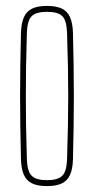

<svg xmlns="http://www.w3.org/2000/svg" viewBox="-20 -625 318 650"><path d="M139 5Q107.5 5 88.5 -4.2Q69.5 -13.5 60.8 -33.2Q52 -53 51 -85Q49.5 -138.5 48.8 -192.2Q48 -246 48 -299.5Q48 -353 48.8 -406.8Q49.5 -460.5 51 -514Q52 -546.5 60.8 -566.5Q69.5 -586.5 88.5 -595.8Q107.5 -605 139 -605Q170.5 -605 189.5 -595.8Q208.5 -586.5 217.2 -566.5Q226 -546.5 227 -514Q228.5 -460.5 229.2 -406.8Q230 -353 230 -299.5Q230 -246 229.2 -192.2Q228.5 -138.5 227 -85Q226 -53 217.2 -33.2Q208.5 -13.5 189.5 -4.2Q170.5 5 139 5ZM139 -15Q175 -15 190.2 -29.5Q205.5 -44 207 -85Q209 -148.5 210 -200Q211 -251.5 211 -299.5Q211 -347.5 210 -399Q209 -450.5 207 -514Q205.5 -556 190.8 -570.5Q176 -585 139 -585Q102.5 -585 87.5 -570.5Q72.5 -556 71 -514Q69 -450.5 68.2 -399Q67.5 -347.5 67.5 -299.5Q67.5 -251.5 68.2 -200Q69 -148.5 71 -85Q72.5 -44 87.8 -29.5Q103 -15 139 -15Z"/></svg>

Font: Big Shoulders Display Thin Thin
Style: Regular
Weight: 250
Version: Version 2.002